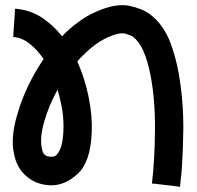

<svg xmlns="http://www.w3.org/2000/svg" viewBox="-20 -724 762 741"><path d="M493.2 -582Q517.6 -563.5 534.2 -525.4Q550.8 -486.3 560.5 -435.5Q579.1 -340.8 578.1 -222.7Q577.1 -104.5 566.4 -15.6Q566.4 -15.6 580.1 -14.6Q593.8 -12.7 612.3 -10.7Q634.8 -7.8 654.3 -5.9Q674.8 -2.9 674.8 -2.9Q675.8 -11.7 677.7 -33.2Q680.7 -55.7 682.6 -86.9Q686.5 -145.5 687.5 -228.5Q687.5 -233.4 687.5 -238.3Q687.5 -316.4 676.8 -395.5Q666 -481.4 638.7 -556.6Q610.4 -630.9 557.6 -669.9Q528.3 -691.4 476.6 -702.1Q464.8 -704.1 451.2 -704.1Q407.2 -704.1 348.6 -677.7Q314.5 -663.1 282.2 -638.7Q249 -615.2 219.7 -584Q183.6 -628.9 138.7 -658.2Q92.8 -686.5 38.1 -690.4Q38.1 -690.4 37.1 -675.8Q36.1 -662.1 35.2 -643.6Q33.2 -621.1 32.2 -601.6Q31.2 -581.1 31.2 -581.1Q64.5 -579.1 93.8 -555.7Q123 -533.2 148.4 -496.1Q85 -403.3 52.7 -301.8Q29.3 -231.4 29.3 -175.8Q29.3 -151.4 34.2 -129.9Q44.9 -74.2 83 -43Q120.1 -10.7 175.8 -8.8Q230.5 -7.8 279.3 -52.7Q329.1 -97.7 334 -211.9Q336.9 -275.4 322.3 -348.6Q307.6 -420.9 278.3 -487.3Q304.7 -516.6 334 -541Q363.3 -564.5 393.6 -579.1Q442.4 -600.6 464.8 -593.8Q487.3 -586.9 493.2 -582ZM179.7 -119.1Q179.7 -119.1 179.7 -119.1Q178.7 -119.1 178.7 -119.1Q161.1 -119.1 153.3 -126Q144.5 -132.8 141.6 -151.4Q132.8 -193.4 150.4 -253.9Q168 -315.4 202.1 -377.9Q213.9 -337.9 220.7 -296.9Q226.6 -254.9 224.6 -216.8Q224.6 -207 220.7 -178.7Q215.8 -149.4 203.1 -131.8Q198.2 -126 193.4 -122.1Q187.5 -119.1 179.7 -119.1Z"/></svg>

Font: umazing
Style: Display
Weight: 400
Designer: umazing